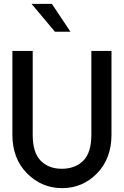

<svg xmlns="http://www.w3.org/2000/svg" viewBox="-20 -964 640 992"><path d="M264 -800 143 -944H248L344 -800ZM556 -701V-268Q556 -145 481.5 -68.5Q407 8 301 8Q195 8 119.5 -68.5Q44 -145 44 -268V-701H149V-268Q149 -175 190.5 -133.5Q232 -92 299 -92Q368 -92 410 -133.5Q452 -175 452 -268V-701Z"/></svg>

Font: Simpel Medium
Style: Regular
Weight: 500
Designer: Janko Jovanovic
Version: Version 1.048;PS 001.048;hotconv 1.0.88;makeotf.lib2.5.64775